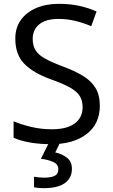

<svg xmlns="http://www.w3.org/2000/svg" viewBox="-20 -837 589 1004"><path d="M502 -284Q502 -189 433 -136Q364 -83 247 -83Q187 -83 136 -92Q85 -101 51 -117V-203Q87 -187 140.5 -174Q194 -161 251 -161Q331 -161 371.5 -192Q412 -223 412 -276Q412 -311 397 -335Q382 -359 345.5 -379.5Q309 -400 244 -423Q153 -456 106.5 -504Q60 -552 60 -635Q60 -692 89 -732.5Q118 -773 169.5 -795Q221 -817 288 -817Q347 -817 396 -806Q445 -795 485 -777L457 -700Q420 -716 376.5 -727Q333 -738 286 -738Q219 -738 185 -709.5Q151 -681 151 -634Q151 -598 166 -574Q181 -550 215 -531Q249 -512 307 -490Q370 -467 413.5 -440.5Q457 -414 479.5 -377Q502 -340 502 -284ZM356 46Q356 94 319 120.5Q282 147 208 147Q176 147 158 142V87Q167 89 182 90.5Q197 92 211 92Q247 92 266 82.5Q285 73 285 48Q285 22 258.5 10Q232 -2 194 -7L237 -93H295L269 -40Q305 -32 330.5 -12Q356 8 356 46Z"/></svg>

Font: Noto Sans Kannada UI
Style: Regular
Weight: 400
Designer: Jelle Bosma - Monotype Design Team
Foundry: Monotype Imaging Inc.
Version: Version 2.005; ttfautohint (v1.8.4.7-5d5b)